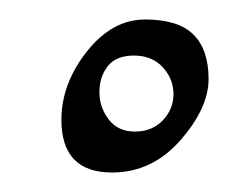

<svg xmlns="http://www.w3.org/2000/svg" viewBox="-20 -317 238 197"><path d="M158 -220.5Q158 -236 147 -248Q136 -260 117.5 -260Q99 -260 90.5 -249Q82 -238 82 -222.5Q82 -207 91.5 -194.5Q101 -182 118.5 -182Q136 -182 147 -193.5Q158 -205 158 -220.5ZM95 -140Q43 -140 43 -194Q43 -231 69 -264Q95 -297 129 -297Q163 -297 178.5 -281.5Q194 -266 194 -236Q194 -206 165 -173Q136 -140 95 -140Z"/></svg>

Font: Dr Sugiyama
Style: Regular
Weight: 400
Designer: Alejandro Paul
Foundry: Alejandro Paul
Version: Version 1.000